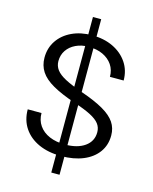

<svg xmlns="http://www.w3.org/2000/svg" viewBox="-129 -864 841 1056"><g transform="rotate(15 291.5 -336.0)"><path d="M51.6 -195.9Q51.6 -134.9 81.9 -89.7Q112.3 -44.5 167.1 -19.7Q221.9 5 294.8 5Q366.9 5 420.3 -17.1Q473.7 -39.3 503.1 -79.9Q532.5 -120.4 532.5 -175.3Q532.5 -217.3 510.9 -249.5Q489.3 -281.6 441.5 -309.3Q393.7 -336.9 314.2 -364.4Q252.1 -386.2 215.2 -405.6Q178.2 -425 162 -446.8Q145.8 -468.6 145.8 -495.9Q145.8 -530.9 163.8 -557.6Q181.8 -584.3 213.8 -599.6Q245.8 -615 286.9 -615Q333.1 -615 368 -598.7Q402.8 -582.4 422.5 -553.4Q442.1 -524.3 442.1 -485.4H520.2Q520.2 -542.9 490.4 -587.1Q460.6 -631.2 408.5 -656.2Q356.4 -681.1 288.7 -681.1Q223.9 -681.1 173.9 -657.4Q123.8 -633.7 95.4 -591.6Q67 -549.4 67 -494.7Q67 -450 89.4 -415.7Q111.8 -381.3 161.3 -353Q210.7 -324.7 292 -297.2Q352 -277.5 387.4 -259.1Q422.8 -240.8 438.3 -220.3Q453.8 -199.9 453.8 -172.9Q453.8 -121.5 411.9 -91.6Q370.1 -61.8 299.2 -61.8Q248.4 -61.8 210.3 -78.1Q172.2 -94.4 151.2 -124.7Q130.1 -154.9 130.1 -195.9ZM266.7 -779.1V106.5H313.7V-779.1Z"/></g></svg>

Font: Estedad-FD VF
Style: Regular
Weight: 100
Designer: Amin Abedi
Version: Version 7.3